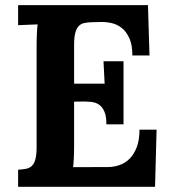

<svg xmlns="http://www.w3.org/2000/svg" viewBox="-20 -720 664 740"><path d="M265.6 -328.1V-164.1Q265.6 -150.4 265.4 -137.5Q265.1 -124.5 264.6 -112.8Q264.2 -101.1 263.4 -91.6Q262.7 -82 261.7 -75.7L396 -76.2Q418 -76.2 439.9 -83.5Q461.9 -90.8 479 -107.7Q496.1 -124.5 506.8 -152.1Q517.6 -179.7 517.6 -220.2H583.5L577.6 0H49.8V-65.9Q66.4 -66.9 79.8 -69.3Q93.3 -71.8 102.3 -80.1Q111.3 -88.4 116.2 -105.5Q121.1 -122.6 121.1 -152.8V-536.1Q121.1 -549.8 121.3 -563Q121.6 -576.2 122.1 -588.1Q122.6 -600.1 123.3 -609.9Q124 -619.6 125 -626L49.8 -623V-700.2H550.3L556.2 -506.3H490.2Q490.2 -546.9 478.8 -572.3Q467.3 -597.7 449.7 -611.8Q432.1 -626 410.6 -630.9Q389.2 -635.7 368.7 -635.3L332.5 -634.3Q316.9 -633.8 304.4 -631.1Q292 -628.4 283.4 -619.6Q274.9 -610.8 270.3 -593.8Q265.6 -576.7 265.6 -547.4V-397.5H383.3L378.9 -483.9H456.1V-240.7H390.1Q390.1 -272 382.3 -290Q374.5 -308.1 361.3 -316.9Q348.1 -325.7 330.3 -327.4Q312.5 -329.1 292 -328.6Z"/></svg>

Font: Parastoo FD
Style: Bold-FD
Weight: 700
Foundry: Saber Rastikerdar (saber.rastikerdar@gmail.com)
Version: Version 2.0.1